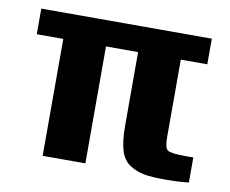

<svg xmlns="http://www.w3.org/2000/svg" viewBox="-61 -560 769 642"><g transform="rotate(10 323.5 -238.5)"><path d="M617 3V-82H592C557.3 -82 536.5 -84.7 529.5 -90C522.5 -95.3 519 -109.3 519 -132V-397H609V-484H30V-397H120V0H265V-397H374V-147C374 -112.3 377.2 -84.5 383.5 -63.5C389.8 -42.5 400.8 -27 416.5 -17C432.2 -7 448.7 -0.5 466 2.5C483.3 5.5 507 7 537 7C568.3 7 595 5.7 617 3Z"/></g></svg>

Font: Play
Style: Bold
Weight: 700
Designer: Jonas Hecksher
Foundry: Jonas Hecksher, Playtypeª, e-types AS
Version: Version 1.002